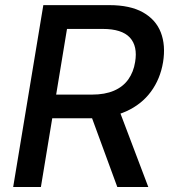

<svg xmlns="http://www.w3.org/2000/svg" viewBox="-20 -748 686 768"><path d="M32.7 0 153.3 -727.5H417Q500.5 -727.5 552 -698.5Q603.5 -669.4 623.3 -618.2Q643.1 -566.9 632.3 -499.5Q621.1 -432.1 583.7 -381.3Q546.4 -330.6 484.9 -302.7Q423.3 -274.9 340.3 -274.9H141.6L157.2 -369.6H347.7Q399.9 -369.6 436 -385.3Q472.2 -400.9 493.2 -430.4Q514.2 -460 520.5 -500Q531.2 -563.5 499.3 -597.9Q467.3 -632.3 390.6 -632.3H248L143.6 0ZM449.2 0 328.6 -328.6H448.7L573.2 0Z"/></svg>

Font: Inter 18pt Medium
Style: Italic
Weight: 500
Italic angle: -9.3988°
Designer: Rasmus Andersson
Foundry: rsms
Version: Version 4.001;git-66647c0bb